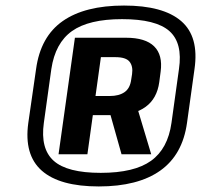

<svg xmlns="http://www.w3.org/2000/svg" viewBox="-20 -876 730 692"><path d="M336 -204Q195 -204 130.5 -261Q66 -318 82 -433L110 -627Q126 -744 206 -800Q286 -856 427 -856Q568 -856 633 -800Q698 -744 681 -627L654 -433Q638 -318 557.5 -261Q477 -204 336 -204ZM373 -480H477L525 -320H418ZM343 -253Q464 -253 524.5 -296.5Q585 -340 598 -433L625 -627Q639 -721 590.5 -764Q542 -807 420 -807Q300 -807 239.5 -764Q179 -721 165 -627L138 -433Q125 -340 173.5 -296.5Q222 -253 343 -253ZM250 -740H434Q504 -740 535.5 -709Q567 -678 559 -618L554 -580Q546 -521 505 -491Q464 -461 395 -461H310L320 -530H376Q409 -530 429 -544Q449 -558 453 -590L456 -609Q460 -637 447 -653.5Q434 -670 396 -670H321L347 -694L295 -320H191Z"/></svg>

Font: Pathway Extreme SemiCondensed ExtraBold
Style: Italic
Weight: 800
Width: 4
Italic angle: -8°
Version: Version 1.001;gftools[0.9.26]